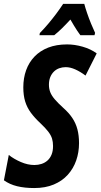

<svg xmlns="http://www.w3.org/2000/svg" viewBox="-41 -951 514 981"><path d="M133.8 9.8Q85 9.8 46.6 0.5Q8.3 -8.8 -21 -29.8L3.9 -159.2Q29.8 -138.7 65.2 -123.3Q100.6 -107.9 134.8 -107.9Q153.8 -107.9 171.1 -113.5Q188.5 -119.1 201.7 -130.9Q214.8 -142.6 222.4 -160.9Q230 -179.2 230 -205.1Q230 -225.6 224.9 -242.7Q219.7 -259.8 205.6 -278.3Q191.4 -296.9 165 -321.8Q136.2 -348.6 116.7 -375Q97.2 -401.4 87.6 -432.6Q78.1 -463.9 78.1 -504.9Q78.1 -552.2 92.5 -592.3Q106.9 -632.3 135.3 -661.9Q163.6 -691.4 205.3 -707.8Q247.1 -724.1 301.8 -724.1Q340.3 -724.1 381.3 -712.4Q422.4 -700.7 453.1 -678.2L396 -564.9Q369.1 -585 343.5 -596.4Q317.9 -607.9 294.9 -607.9Q277.3 -607.9 261.7 -602.3Q246.1 -596.7 234.4 -585.2Q222.7 -573.7 215.8 -556.9Q209 -540 209 -518.1Q209 -497.6 215.8 -480Q222.7 -462.4 238.8 -443.6Q254.9 -424.8 282.2 -399.9Q310.5 -375 328.4 -348.4Q346.2 -321.8 354.5 -290.3Q362.8 -258.8 362.8 -219.2Q362.8 -172.9 348.4 -131.3Q334 -89.8 305.4 -58.1Q276.9 -26.4 233.9 -8.3Q190.9 9.8 133.8 9.8ZM160.6 -771 162.6 -782.2Q185.1 -805.2 205.8 -829.8Q226.6 -854.5 245.8 -880.1Q265.1 -905.8 281.7 -931.2H389.6Q394.5 -912.1 403.8 -884.8Q413.1 -857.4 424.3 -830.1Q435.5 -802.7 444.8 -783.2L441.9 -771H369.6Q361.8 -781.7 353.5 -793.9Q345.2 -806.2 336.7 -820.6Q328.1 -835 318.8 -851.1Q295.4 -825.7 274.7 -805.4Q253.9 -785.2 235.8 -771Z"/></svg>

Font: Open Sans Condensed
Style: Italic
Weight: 400
Width: 3
Italic angle: -12°
Designer: Monotype Design Team
Foundry: Monotype Imaging Inc.
Version: Version 3.000